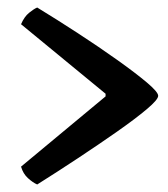

<svg xmlns="http://www.w3.org/2000/svg" viewBox="-20 -533 446 511"><path d="M79 -42Q67.5 -47 54.5 -58.8Q41.5 -70.5 36 -89.5L261 -276.5V-283.5L36 -468.5Q44.5 -488.5 57.5 -499Q70.5 -509.5 79 -513Q131.5 -481 187.5 -444.5Q243.5 -408 292 -373.5Q340.5 -339 370.8 -313.5Q401 -288 401 -278Q401 -268 370.8 -242.5Q340.5 -217 292 -183Q243.5 -149 187.5 -112Q131.5 -75 79 -42Z"/></svg>

Font: Texturina Medium
Style: Regular
Weight: 500
Designer: Guillermo Torres Carreño
Foundry: Omnibus-Type
Version: Version 1.003